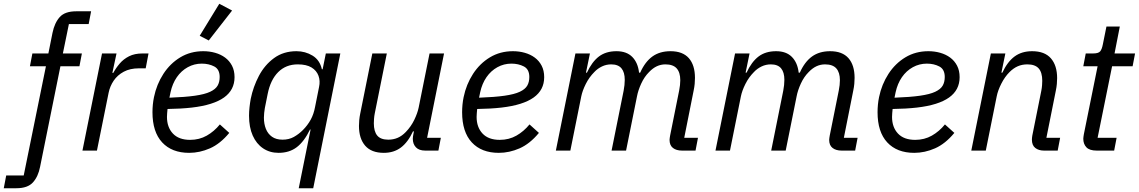

<svg xmlns="http://www.w3.org/2000/svg" viewBox="-95 -800 6050 1020"><path d="M226 -448 118 86Q108 138 80 169Q52 200 -8 200H-75L-62 132H31L149 -448H64L77 -516H162L184 -626Q195 -679 222.5 -709.5Q250 -740 310 -740H389L376 -672H271L239 -516H340L327 -448Z M420 0H343L447 -516H524L502 -413H507Q521 -439 541 -462.5Q561 -486 590.5 -501Q620 -516 662 -516H694L679 -437H643Q596 -437 562.5 -419Q529 -401 509 -371.5Q489 -342 482 -307Z M910 12Q818 12 766.5 -43.5Q715 -99 715 -204Q715 -224 717 -244.5Q719 -265 723 -284Q737 -352 773 -407.5Q809 -463 863 -495.5Q917 -528 985 -528Q1018 -528 1048 -519.5Q1078 -511 1101 -494Q1124 -477 1137.5 -451Q1151 -425 1151 -390Q1151 -356 1137 -329Q1123 -302 1095 -282Q1067 -262 1024 -248.5Q981 -235 924 -228.5Q867 -222 795 -221Q794 -211 793 -199Q792 -187 792 -179Q792 -124 823.5 -90.5Q855 -57 915 -57Q964 -57 1003.5 -79.5Q1043 -102 1073 -139L1123 -94Q1075 -36 1020.5 -12Q966 12 910 12ZM977 -462Q937 -462 902.5 -443Q868 -424 844.5 -390Q821 -356 811 -310L805 -281Q888 -284 940.5 -291.5Q993 -299 1021.5 -312.5Q1050 -326 1061 -345Q1072 -364 1072 -391Q1072 -432 1043 -447Q1014 -462 977 -462ZM1138 -744 1014 -585 966 -610 1070 -780Z M1492 200 1555 -112H1552Q1521 -48 1481.5 -18Q1442 12 1385 12Q1338 12 1302.5 -12Q1267 -36 1247.5 -80Q1228 -124 1228 -185Q1228 -207 1230.5 -230Q1233 -253 1237 -275Q1250 -339 1280.5 -397Q1311 -455 1361 -491.5Q1411 -528 1480 -528Q1527 -528 1565.5 -504.5Q1604 -481 1615 -432H1619L1636 -516H1713L1569 200ZM1406 -58Q1440 -58 1466 -72.5Q1492 -87 1514 -109Q1539 -134 1555.5 -164Q1572 -194 1579 -233L1600 -338Q1607 -370 1597 -397.5Q1587 -425 1560 -441.5Q1533 -458 1487 -458Q1424 -458 1383 -417Q1342 -376 1327 -301L1312 -226Q1310 -213 1308.5 -200.5Q1307 -188 1307 -175Q1307 -142 1317.5 -115.5Q1328 -89 1350 -73.5Q1372 -58 1406 -58Z M1883 -516H1960L1896 -198Q1893 -183 1892 -168.5Q1891 -154 1891 -145Q1891 -102 1909 -80Q1927 -58 1968 -58Q1995 -58 2018 -68Q2041 -78 2061 -99Q2089 -128 2106 -163.5Q2123 -199 2129 -228L2187 -516H2264L2174 -68H2247L2234 0H2164Q2131 0 2114.5 -17.5Q2098 -35 2098 -63Q2098 -68 2099 -75Q2100 -82 2102 -92L2104 -102H2099Q2072 -44 2034.5 -16Q1997 12 1944 12Q1878 12 1845 -26Q1812 -64 1812 -131Q1812 -145 1813.5 -162Q1815 -179 1819 -198Z M2555 12Q2463 12 2411.5 -43.5Q2360 -99 2360 -204Q2360 -224 2362 -244.5Q2364 -265 2368 -284Q2382 -352 2418 -407.5Q2454 -463 2508 -495.5Q2562 -528 2630 -528Q2663 -528 2693 -519.5Q2723 -511 2746 -494Q2769 -477 2782.5 -451Q2796 -425 2796 -390Q2796 -356 2782 -329Q2768 -302 2740 -282Q2712 -262 2669 -248.5Q2626 -235 2569 -228.5Q2512 -222 2440 -221Q2439 -211 2438 -199Q2437 -187 2437 -179Q2437 -124 2468.5 -90.5Q2500 -57 2560 -57Q2609 -57 2648.5 -79.5Q2688 -102 2718 -139L2768 -94Q2720 -36 2665.5 -12Q2611 12 2555 12ZM2622 -462Q2582 -462 2547.5 -443Q2513 -424 2489.5 -390Q2466 -356 2456 -310L2450 -281Q2533 -284 2585.5 -291.5Q2638 -299 2666.5 -312.5Q2695 -326 2706 -345Q2717 -364 2717 -391Q2717 -432 2688 -447Q2659 -462 2622 -462Z M2935 0H2858L2962 -516H3039L3018 -414H3023Q3050 -472 3087 -500Q3124 -528 3180 -528Q3234 -528 3264 -497.5Q3294 -467 3300 -414H3306Q3332 -472 3371 -500Q3410 -528 3467 -528Q3532 -528 3564.5 -491Q3597 -454 3597 -386Q3597 -371 3595.5 -354.5Q3594 -338 3590 -319L3540 -68H3613L3600 0H3528Q3498 0 3480 -14Q3462 -28 3462 -57Q3462 -62 3463 -67.5Q3464 -73 3465 -80L3513 -319Q3516 -334 3517.5 -348Q3519 -362 3519 -374Q3519 -415 3500 -436.5Q3481 -458 3440 -458Q3416 -458 3394.5 -448Q3373 -438 3353 -417Q3328 -392 3311.5 -356Q3295 -320 3289 -288L3231 0H3154L3218 -318Q3221 -333 3222.5 -348Q3224 -363 3224 -376Q3224 -416 3206.5 -437Q3189 -458 3152 -458Q3126 -458 3103 -447Q3080 -436 3063 -418Q3035 -390 3017 -354Q2999 -318 2993 -288Z M3783 0H3706L3810 -516H3887L3866 -414H3871Q3898 -472 3935 -500Q3972 -528 4028 -528Q4082 -528 4112 -497.5Q4142 -467 4148 -414H4154Q4180 -472 4219 -500Q4258 -528 4315 -528Q4380 -528 4412.5 -491Q4445 -454 4445 -386Q4445 -371 4443.5 -354.5Q4442 -338 4438 -319L4388 -68H4461L4448 0H4376Q4346 0 4328 -14Q4310 -28 4310 -57Q4310 -62 4311 -67.5Q4312 -73 4313 -80L4361 -319Q4364 -334 4365.5 -348Q4367 -362 4367 -374Q4367 -415 4348 -436.5Q4329 -458 4288 -458Q4264 -458 4242.5 -448Q4221 -438 4201 -417Q4176 -392 4159.5 -356Q4143 -320 4137 -288L4079 0H4002L4066 -318Q4069 -333 4070.5 -348Q4072 -363 4072 -376Q4072 -416 4054.5 -437Q4037 -458 4000 -458Q3974 -458 3951 -447Q3928 -436 3911 -418Q3883 -390 3865 -354Q3847 -318 3841 -288Z M4762 12Q4670 12 4618.5 -43.5Q4567 -99 4567 -204Q4567 -224 4569 -244.5Q4571 -265 4575 -284Q4589 -352 4625 -407.5Q4661 -463 4715 -495.5Q4769 -528 4837 -528Q4870 -528 4900 -519.5Q4930 -511 4953 -494Q4976 -477 4989.5 -451Q5003 -425 5003 -390Q5003 -356 4989 -329Q4975 -302 4947 -282Q4919 -262 4876 -248.5Q4833 -235 4776 -228.5Q4719 -222 4647 -221Q4646 -211 4645 -199Q4644 -187 4644 -179Q4644 -124 4675.5 -90.5Q4707 -57 4767 -57Q4816 -57 4855.5 -79.5Q4895 -102 4925 -139L4975 -94Q4927 -36 4872.5 -12Q4818 12 4762 12ZM4829 -462Q4789 -462 4754.5 -443Q4720 -424 4696.5 -390Q4673 -356 4663 -310L4657 -281Q4740 -284 4792.5 -291.5Q4845 -299 4873.5 -312.5Q4902 -326 4913 -345Q4924 -364 4924 -391Q4924 -432 4895 -447Q4866 -462 4829 -462Z M5142 0H5065L5169 -516H5246L5225 -414H5230Q5257 -472 5295 -500Q5333 -528 5388 -528Q5455 -528 5488 -490Q5521 -452 5521 -385Q5521 -371 5519.5 -354Q5518 -337 5514 -318L5464 -68H5537L5524 0H5451Q5423 0 5405 -14Q5387 -28 5387 -58Q5387 -63 5387.5 -67.5Q5388 -72 5389 -79L5437 -318Q5440 -333 5441 -347.5Q5442 -362 5442 -371Q5442 -415 5423 -436.5Q5404 -458 5363 -458Q5335 -458 5312 -448Q5289 -438 5268 -417Q5243 -392 5224.5 -355.5Q5206 -319 5200 -288Z M5824 0H5731Q5693 0 5676.5 -17.5Q5660 -35 5660 -63Q5660 -68 5661 -74Q5662 -80 5663 -87L5736 -448H5660L5673 -516H5712Q5740 -516 5749.5 -527Q5759 -538 5764 -565L5783 -659H5854L5826 -516H5935L5922 -448H5813L5736 -68H5837Z"/></svg>

Font: IBM Plex Sans
Style: Italic
Weight: 400
Italic angle: -11.31°
Designer: Mike Abbink, Paul van der Laan, Pieter van Rosmalen
Foundry: Bold Monday
Version: Version 3.201